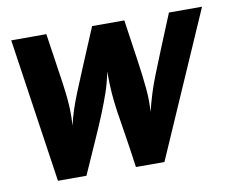

<svg xmlns="http://www.w3.org/2000/svg" viewBox="-62 -575 801 657"><g transform="rotate(-10 339.0 -246.5)"><path d="M137 -497Q148 -421 155.5 -372.5Q163 -324 167 -291Q171 -258 172 -231.5Q173 -205 171 -173Q177 -200 185 -224.5Q193 -249 206 -281.5Q219 -314 240.5 -365Q262 -416 296 -497H408Q420 -414 428.5 -356Q437 -298 441 -255Q445 -212 442 -173Q450 -205 459 -234Q468 -263 481.5 -297Q495 -331 514.5 -379Q534 -427 563 -497H678L459 4H360Q350 -68 342.5 -114Q335 -160 330 -193.5Q325 -227 322.5 -259.5Q320 -292 320 -335Q313 -299 302 -266.5Q291 -234 276 -197Q261 -160 239.5 -112Q218 -64 188 4H89L15 -497Z"/></g></svg>

Font: Rosario
Style: Italic
Weight: 400
Italic angle: -8.05°
Designer: Hector Gatti
Foundry: Omnibus Type
Version: Version 1.201